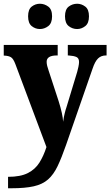

<svg xmlns="http://www.w3.org/2000/svg" viewBox="-22 -776 589 1025"><path d="M21 168Q87 168 126.5 148Q166 128 188.5 92Q211 56 226 9L60 -434Q49 -463 36.5 -470.5Q24 -478 3 -479H-2V-536H286V-480H282Q227 -480 227 -446Q227 -436 230 -424Q233 -412 237 -401L291 -236Q302 -201 308 -173.5Q314 -146 315 -126Q318 -149 323 -169.5Q328 -190 333 -204L390 -392Q393 -402 396.5 -418.5Q400 -435 400 -445Q400 -465 386.5 -471.5Q373 -478 344 -480H340V-536H547V-480H544Q518 -480 501.5 -464Q485 -448 472 -409L331 -3Q307 66 285.5 111Q264 156 234.5 182Q205 208 158.5 218.5Q112 229 40 229H21ZM390 -621Q365 -621 345 -636.5Q325 -652 325 -689Q325 -726 345 -741Q365 -756 390 -756Q413 -756 433 -741Q453 -726 453 -689Q453 -652 433 -636.5Q413 -621 390 -621ZM191 -621Q167 -621 147.5 -636.5Q128 -652 128 -689Q128 -726 147.5 -741Q167 -756 191 -756Q215 -756 235.5 -741Q256 -726 256 -689Q256 -652 235.5 -636.5Q215 -621 191 -621Z"/></svg>

Font: Noto Serif Thai SemiCondensed ExtraBold
Style: Regular
Weight: 800
Width: 4
Designer: Monotype Design Team
Foundry: Monotype Imaging Inc.
Version: Version 2.002; ttfautohint (v1.8.4.7-5d5b)